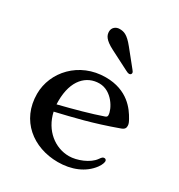

<svg xmlns="http://www.w3.org/2000/svg" viewBox="-182 -883 947 1016"><g transform="rotate(30 291.5 -375.0)"><path d="M45.4 -246.6C45.4 -85 169.4 11.7 320.8 11.7C402.3 11.7 475.6 -17.1 519 -75.7C534.7 -97.2 537.1 -111.8 537.1 -117.7C537.1 -125 531.7 -130.4 524.4 -130.4C514.6 -130.4 510.3 -125 500.5 -111.3C473.1 -71.8 403.8 -44.9 356 -44.9C271.5 -44.9 191.4 -105 168.5 -208.5C274.9 -233.9 374 -255.9 523.4 -310.1C543.5 -317.4 545.9 -328.1 545.9 -339.4C545.9 -350.6 541.5 -360.4 533.2 -375C507.8 -420.9 451.2 -503.9 317.9 -503.9C155.8 -503.9 45.4 -379.9 45.4 -246.6ZM162.6 -249.5C162.1 -255.9 162.1 -262.7 162.1 -269.5C162.1 -398.4 226.6 -459 304.7 -459C381.8 -459 429.2 -372.6 429.2 -336.9C429.2 -331.1 427.7 -325.7 417.5 -322.3C347.7 -297.9 258.3 -273.4 162.6 -249.5ZM393.1 -588.4C404.3 -582.5 409.2 -581.1 414.1 -581.1C423.3 -581.1 427.2 -587.9 427.2 -593.3C427.2 -598.1 424.8 -602.5 418.9 -609.4L340.8 -706.5C300.3 -756.8 278.8 -762.2 252.4 -762.2C229.5 -762.2 210.4 -746.1 210.4 -722.7C210.4 -699.7 219.7 -677.2 276.9 -647.9Z"/></g></svg>

Font: Stoke
Style: Light
Weight: 300
Designer: Nicole Fally
Foundry: Nicole Fally
Version: Version 1.001